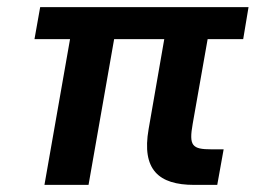

<svg xmlns="http://www.w3.org/2000/svg" viewBox="-20 -520 769 540"><path d="M526 0H591L609 -100H575C520 -100 511 -110 522 -172L564 -410H664L679 -500H93L77 -410H177L105 0H229L301 -410H442L398 -157C378 -43 426 0 526 0Z"/></svg>

Font: Uncut Sans Semibold
Style: Italic
Weight: 600
Italic angle: -10°
Designer: Kasper Nordkvist
Foundry: Uncut Type
Version: Version 1.111;FEAKit 1.0